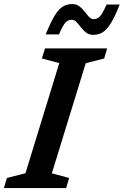

<svg xmlns="http://www.w3.org/2000/svg" viewBox="-42 -952 626 972"><path d="M258 -632.5 170 -656 186 -707H500.5L485.5 -656L392 -632L220.5 -74.5L308 -51L293 0H-22.5L-7 -51L87 -75ZM564 -929Q539.5 -867 518.8 -833.8Q498 -800.5 477 -788Q456 -775.5 430.5 -775.5Q409 -775.5 394 -787Q379 -798.5 367.5 -813.8Q356 -829 345 -840.5Q334 -852 320.5 -852Q303.5 -852 290.5 -839Q277.5 -826 256.5 -778H189.5Q214.5 -840 235 -873.2Q255.5 -906.5 276.5 -919Q297.5 -931.5 323.5 -931.5Q345 -931.5 360 -920Q375 -908.5 386.5 -893.2Q398 -878 408.8 -866.5Q419.5 -855 433 -855Q450 -855 463 -868Q476 -881 497.5 -929Z"/></svg>

Font: Newsreader 6pt Medium
Style: Italic
Weight: 500
Italic angle: -17°
Designer: Hugues Gentile
Foundry: Production Type
Version: Version 1.003; ttfautohint (v1.8.3)